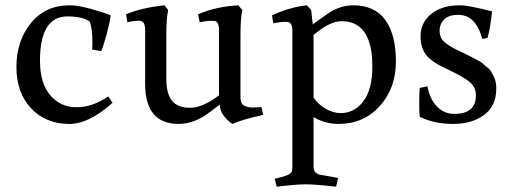

<svg xmlns="http://www.w3.org/2000/svg" viewBox="-20 -452 1938 725"><path d="M328 -265Q329 -275 329 -289Q329 -349 318 -371Q291 -390 235 -390Q131 -390 131 -223Q131 -137 170 -92Q209 -47 269 -47Q329 -47 389 -88L405 -64Q316 16 242 16Q153 16 97.5 -43Q42 -102 42 -199.5Q42 -297 96.5 -364.5Q151 -432 243 -432Q274 -432 323 -418.5Q372 -405 398 -394Q396 -373 383.5 -325.5Q371 -278 362 -259Z M888 -85Q888 -59 903 -52.5Q918 -46 935 -46Q952 -46 967 -48L974 -18Q905 -4 857 16Q810 -18 810 -57L774 -30Q715 16 655 16Q528 16 528 -135V-338Q528 -370 511 -373Q496 -375 471 -370L461 -368L456 -398Q515 -423 601 -432L615 -414Q608 -384 608 -316V-155Q608 -98 629.5 -71.5Q651 -45 698 -45Q745 -45 807 -92V-338Q807 -370 791 -373Q773 -375 745 -370L734 -368L728 -398Q794 -427 880 -432L895 -414Q888 -384 888 -316Z M1084 -336Q1084 -366 1067 -369Q1050 -371 1023 -366L1012 -364L1007 -394Q1074 -425 1139 -432L1155 -414L1161 -360L1210 -395Q1260 -432 1313 -432Q1395 -432 1435 -376.5Q1475 -321 1475 -220Q1475 -119 1414 -51.5Q1353 16 1258 16Q1207 16 1164 -10V178Q1164 200 1185 207L1257 220L1249 253Q1170 244 1134.5 244Q1099 244 1025 253L1017 223Q1075 211 1081 197Q1084 192 1084 179ZM1267 -25Q1318 -25 1352 -69.5Q1386 -114 1386 -201Q1386 -372 1270 -372Q1225 -372 1164 -320V-84Q1180 -59 1208.5 -42Q1237 -25 1267 -25Z M1696 -22Q1777 -22 1777 -92Q1777 -123 1754 -142Q1731 -161 1689 -181Q1647 -201 1632 -209.5Q1617 -218 1601 -232Q1568 -261 1568 -314Q1568 -367 1608.5 -399.5Q1649 -432 1717 -432Q1749 -432 1838 -409Q1832 -348 1821 -309L1801 -305Q1777 -396 1710 -396Q1675 -396 1657.5 -379Q1640 -362 1640 -335.5Q1640 -309 1658 -293.5Q1676 -278 1701 -266Q1726 -254 1744 -245L1766 -234Q1796 -219 1802.5 -212.5Q1809 -206 1820 -197.5Q1831 -189 1834.5 -181.5Q1838 -174 1844 -164Q1854 -146 1854 -118Q1854 -52 1808 -18Q1762 16 1690.5 16Q1619 16 1565 -11Q1563 -25 1563 -65.5Q1563 -106 1565 -120L1594 -126Q1602 -80 1629 -51Q1656 -22 1696 -22Z"/></svg>

Font: Buenard
Style: Regular
Weight: 400
Designer: Gustavo Ibarra
Foundry: FontFuror
Version: Version 1.001 2011